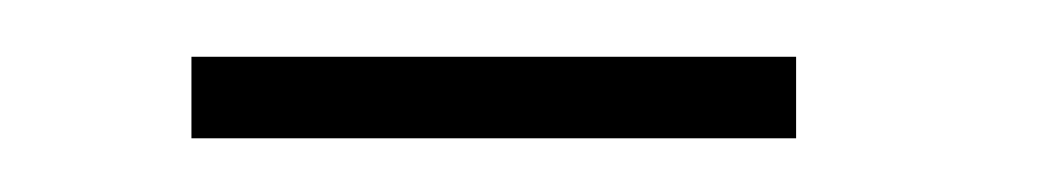

<svg xmlns="http://www.w3.org/2000/svg" viewBox="-20 -328 379 69"><path d="M48.8 -278.3H266.1V-307.6H48.8Z"/></svg>

Font: SaysetthaMai Thin
Style: Regular
Weight: 100
Designer: John M. Durdin
Foundry: Lao Script for Windows
Version: Version 1.101